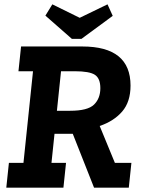

<svg xmlns="http://www.w3.org/2000/svg" viewBox="-20 -864 654 884"><path d="M311 -685 189 -792 221 -844 347 -782 475 -844 499 -791 355 -685ZM21 -114H88L132 -536H65L77 -650H359Q581 -650 581 -470Q581 -395 542.5 -350.5Q504 -306 439 -284L509 -114H585L573 0H413L315 -248H231L217 -114H284L272 0H9ZM303 -354Q384 -354 413 -382.5Q442 -411 442 -458Q442 -503 417 -519.5Q392 -536 324 -536H261L242 -354Z"/></svg>

Font: Zilla Slab
Style: Bold Italic
Weight: 700
Italic angle: -6°
Designer: Typotheque.com
Foundry: Typotheque type foundry
Version: Version 1.1; 2017; ttfautohint (v1.6)